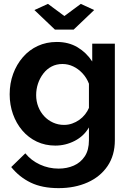

<svg xmlns="http://www.w3.org/2000/svg" viewBox="-20 -750 674 993"><path d="M30 -262Q30 -319 48 -368Q66 -417 98.5 -454.5Q131 -492 175.5 -512.5Q220 -533 274 -533Q335 -533 381 -505.5Q427 -478 457 -432V-524H574V-25Q574 53 536.5 108.5Q499 164 433 193.5Q367 223 283 223Q198 223 139 194.5Q80 166 38 114L111 43Q141 80 186.5 101Q232 122 283 122Q326 122 361.5 106.5Q397 91 418.5 58.5Q440 26 440 -25V-91Q414 -46 366.5 -21.5Q319 3 266 3Q214 3 170.5 -17.5Q127 -38 95.5 -75Q64 -112 47 -160Q30 -208 30 -262ZM440 -192V-317Q428 -348 406.5 -371Q385 -394 358.5 -406.5Q332 -419 303 -419Q272 -419 247 -406Q222 -393 204 -369.5Q186 -346 176.5 -317.5Q167 -289 167 -258Q167 -226 178 -198Q189 -170 208.5 -149Q228 -128 254.5 -116Q281 -104 311 -104Q333 -104 353 -111Q373 -118 390 -130Q407 -142 420 -158.5Q433 -175 440 -192ZM228 -730 313 -667 398 -730 467 -698 361 -597H264L158 -698Z"/></svg>

Font: YasnoRaleway
Style: Bold
Weight: 700
Designer: Matt McInerney, Pablo Impallari, Rodrigo Fuenzalida
Foundry: Matt McInerney, Pablo Impallari, Rodrigo Fuenzalida
Version: Version 4.026